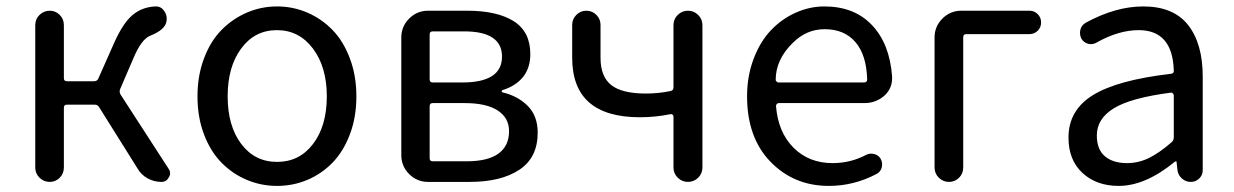

<svg xmlns="http://www.w3.org/2000/svg" viewBox="-20 -577 3915 609"><path d="M361.3 -294.9Q357.4 -286.1 362.3 -277.3L514.6 -42Q519.5 -35.2 519.5 -27.3Q519.5 -20.5 515.6 -14.6Q507.8 0 492.2 0Q468.8 0 448.2 -11.2Q427.7 -22.5 416 -43L294.9 -236.3Q290 -245.1 280.3 -245.1H192.4Q182.6 -245.1 182.6 -235.4V-45.9Q182.6 -26.4 169.4 -13.2Q156.2 0 137.7 0Q119.1 0 105.5 -13.2Q91.8 -26.4 91.8 -45.9V-497.1Q91.8 -516.6 105.5 -529.8Q119.1 -543 137.7 -543Q156.2 -543 169.4 -529.8Q182.6 -516.6 182.6 -497.1V-329.1Q182.6 -319.3 192.4 -319.3H278.3Q288.1 -319.3 292 -328.1L341.8 -440.4Q370.1 -503.9 400.4 -529.3Q430.7 -554.7 472.7 -556.6Q473.6 -556.6 474.6 -556.6Q491.2 -556.6 501 -542Q508.8 -531.2 508.8 -517.6Q508.8 -512.7 507.8 -507.8Q502.9 -482.4 457 -463.9Q428.7 -453.1 403.3 -392.6Z M606.4 -271.5Q606.4 -336.9 627 -391.6Q647.5 -446.3 682.6 -481.9Q717.8 -517.6 763.2 -537.1Q808.6 -556.6 858.9 -556.6Q909.2 -556.6 954.6 -537.1Q1000 -517.6 1034.7 -481.9Q1069.3 -446.3 1089.8 -391.6Q1110.4 -336.9 1110.4 -271.5Q1110.4 -205.1 1089.8 -150.9Q1069.3 -96.7 1034.7 -61Q1000 -25.4 954.6 -6.3Q909.2 12.7 858.9 12.7Q808.6 12.7 763.2 -6.3Q717.8 -25.4 682.6 -61Q647.5 -96.7 627 -150.9Q606.4 -205.1 606.4 -271.5ZM1016.6 -271.5Q1016.6 -364.3 972.7 -422.9Q928.7 -481.4 858.4 -481.4Q788.1 -481.4 745.1 -423.3Q702.1 -365.2 702.1 -271.5Q702.1 -177.7 745.1 -120.6Q788.1 -63.5 858.9 -63.5Q929.7 -63.5 973.1 -120.6Q1016.6 -177.7 1016.6 -271.5Z M1337.9 0Q1302.7 0 1277.8 -24.9Q1252.9 -49.8 1252.9 -85V-458Q1252.9 -493.2 1277.8 -518.1Q1302.7 -543 1337.9 -543H1461.9Q1556.6 -543 1609.4 -509.8Q1662.1 -476.6 1662.1 -405.3Q1662.1 -361.3 1638.7 -332.5Q1615.2 -303.7 1573.2 -291Q1571.3 -290 1571.3 -287.6Q1571.3 -285.2 1573.2 -284.2Q1623 -272.5 1654.3 -240.7Q1685.5 -209 1685.5 -156.2Q1685.5 -77.1 1627.4 -38.6Q1569.3 0 1469.7 0ZM1342.8 -325.2Q1342.8 -315.4 1352.5 -315.4H1446.3Q1572.3 -315.4 1572.3 -397.5Q1572.3 -477.5 1452.1 -477.5H1352.5Q1342.8 -477.5 1342.8 -467.8ZM1342.8 -75.2Q1342.8 -65.4 1352.5 -65.4H1460Q1527.3 -65.4 1561 -89.8Q1594.7 -114.3 1594.7 -161.1Q1594.7 -203.1 1558.6 -226.6Q1522.5 -250 1454.1 -250H1352.5Q1342.8 -250 1342.8 -240.2Z M2116.2 -45.9V-207Q2116.2 -210.9 2113.3 -213.4Q2110.4 -215.8 2106.4 -214.8Q2058.6 -205.1 2009.8 -205.1Q1794.9 -205.1 1794.9 -393.6V-498Q1794.9 -516.6 1808.1 -529.8Q1821.3 -543 1839.8 -543Q1858.4 -543 1871.6 -529.8Q1884.8 -516.6 1884.8 -498V-393.6Q1884.8 -334 1918.9 -307.1Q1953.1 -280.3 2028.3 -280.3Q2068.4 -280.3 2106.4 -288.1Q2116.2 -290 2116.2 -299.8V-497.1Q2116.2 -516.6 2129.9 -529.8Q2143.6 -543 2162.1 -543Q2180.7 -543 2194.3 -529.8Q2208 -516.6 2208 -497.1V-45.9Q2208 -26.4 2194.3 -13.2Q2180.7 0 2162.1 0Q2143.6 0 2129.9 -13.2Q2116.2 -26.4 2116.2 -45.9Z M2609.4 12.7Q2498 12.7 2423.8 -64Q2349.6 -140.6 2349.6 -271.5Q2349.6 -335 2370.1 -389.6Q2390.6 -444.3 2424.8 -480.5Q2459 -516.6 2503.4 -536.6Q2547.9 -556.6 2594.7 -556.6Q2689.5 -556.6 2745.6 -497.6Q2801.8 -438.5 2809.6 -335Q2809.6 -331.1 2809.6 -328.1Q2809.6 -296.9 2786.1 -274.4Q2758.8 -250 2721.7 -250H2450.2Q2446.3 -250 2443.8 -247.1Q2441.4 -244.1 2441.4 -240.2Q2448.2 -157.2 2497.1 -108.4Q2545.9 -59.6 2621.1 -59.6Q2677.7 -59.6 2727.5 -85.9Q2739.3 -91.8 2752.9 -88.4Q2766.6 -85 2773.4 -73.2Q2780.3 -60.5 2776.9 -46.4Q2773.4 -32.2 2760.7 -25.4Q2688.5 12.7 2609.4 12.7ZM2440.4 -323.2Q2440.4 -320.3 2443.4 -318.4Q2445.3 -315.4 2449.2 -315.4H2720.7Q2725.6 -315.4 2728 -317.9Q2730.5 -320.3 2730.5 -324.2Q2730.5 -324.2 2730.5 -325.2Q2728.5 -402.3 2693.4 -443.4Q2658.2 -484.4 2595.7 -484.4Q2538.1 -484.4 2495.1 -441.4Q2440.4 -388.7 2440.4 -323.2Z M2944.3 -45.9V-458Q2944.3 -493.2 2969.2 -518.1Q2994.1 -543 3029.3 -543H3245.1Q3260.7 -543 3271.5 -532.2Q3282.2 -521.5 3282.2 -505.9Q3282.2 -490.2 3271.5 -479.5Q3260.7 -468.8 3245.1 -468.8H3044.9Q3035.2 -468.8 3035.2 -459V-45.9Q3035.2 -26.4 3022 -13.2Q3008.8 0 2990.2 0Q2971.7 0 2958 -13.2Q2944.3 -26.4 2944.3 -45.9Z M3528.3 12.7Q3458 12.7 3413.6 -28.3Q3369.1 -69.3 3369.1 -140.6Q3369.1 -227.5 3446.8 -275.4Q3524.4 -323.2 3693.4 -342.8Q3704.1 -343.8 3703.1 -353.5Q3699.2 -481.4 3591.8 -481.4Q3528.3 -481.4 3459 -442.4Q3446.3 -434.6 3432.1 -438Q3418 -441.4 3410.2 -454.1Q3403.3 -467.8 3406.7 -482.4Q3410.2 -497.1 3423.8 -504.9Q3518.6 -556.6 3606.4 -556.6Q3702.1 -556.6 3748.5 -497.6Q3794.9 -438.5 3794.9 -334V-37.1Q3794.9 -21.5 3783.7 -10.7Q3772.5 0 3756.8 0Q3741.2 0 3729 -10.7Q3716.8 -21.5 3714.8 -37.1L3711.9 -63.5Q3711.9 -65.4 3710.4 -65.4Q3709 -65.4 3707 -64.5Q3613.3 12.7 3528.3 12.7ZM3554.7 -59.6Q3590.8 -59.6 3624 -75.7Q3657.2 -91.8 3696.3 -126Q3703.1 -131.8 3703.1 -141.6V-274.4Q3703.1 -278.3 3700.2 -280.3Q3698.2 -283.2 3695.3 -283.2Q3694.3 -283.2 3694.3 -283.2Q3566.4 -266.6 3512.7 -233.4Q3459 -200.2 3459 -147.5Q3459 -102.5 3484.9 -81.1Q3510.7 -59.6 3554.7 -59.6Z"/></svg>

Font: irohamaru Regular
Style: Regular
Weight: 400
Designer: [Source Han Sans]
Ryoko NISHIZUKA  (kana & ideographs); Paul D. Hunt (Latin, Greek & Cyrillic); Wenlong ZHANG  (bopomofo
Version: Version 1.00